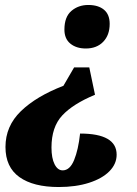

<svg xmlns="http://www.w3.org/2000/svg" viewBox="-20 -562 552 772"><path d="M239 -443Q239 -494 267 -518Q295 -542 335 -542Q375 -542 398 -523Q421 -504 421 -466Q421 -421 395 -394Q369 -367 325 -367Q287 -367 263 -386.5Q239 -406 239 -443ZM2 29Q2 -55 64 -115Q126 -175 235 -217L278 -291H339L362 -181Q273 -144 230 -97.5Q187 -51 187 31Q187 74 199.5 98.5Q212 123 232 123Q261 123 278 81.5Q295 40 302 -25Q449 -25 449 60Q449 97 420 126.5Q391 156 338 173Q285 190 216 190Q114 190 58 150Q2 110 2 29Z"/></svg>

Font: Noto Serif NarrowBlack
Style: Italic
Weight: 900
Width: 4
Italic angle: -12°
Designer: Monotype Design Team
Foundry: Monotype Imaging Inc.
Version: Version 1.001